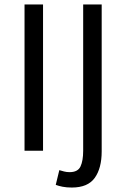

<svg xmlns="http://www.w3.org/2000/svg" viewBox="-20 -676 566 861"><path d="M90 0V-656H173V0ZM302 165Q279 165 261 161.5Q243 158 230 153L246 87Q256 90 267.5 93Q279 96 292 96Q329 96 341 70.5Q353 45 353 0V-656H436V3Q436 78 405 121.5Q374 165 302 165Z"/></svg>

Font: Source Sans Pro
Style: Regular
Weight: 400
Designer: Paul D. Hunt
Foundry: Adobe Systems Incorporated
Version: Version 2.021;PS 2.000;hotconv 1.0.86;makeotf.lib2.5.63406